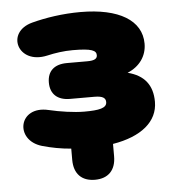

<svg xmlns="http://www.w3.org/2000/svg" viewBox="-49 -551 659 731"><g transform="rotate(-5 281.0 -185.5)"><path d="M285 135C336 135 365 105 365 52V5C474 -13 538 -65 538 -141C538 -205 507 -244 444 -260C490 -279 518 -317 518 -365C518 -454 432 -506 285 -506C217 -506 152 -496 99 -482C-7 -454 30 -326 145 -352C175 -359 209 -364 243 -364C316 -364 333 -355 333 -337C333 -324 323 -317 295 -317H217C169 -317 142 -293 142 -249C142 -205 169 -180 217 -180H310C343 -180 353 -171 353 -156C353 -133 324 -127 267 -127C228 -127 174 -135 132 -145C18 -172 -8 -41 95 -11C130 -1 167 6 205 9V52C205 105 234 135 285 135Z"/></g></svg>

Font: SN Pro Black
Style: Regular
Weight: 900
Designer: Tobias Whetton
Foundry: Supernotes
Version: Version 1.001;Glyphs 3.2 (3249)